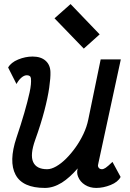

<svg xmlns="http://www.w3.org/2000/svg" viewBox="-20 -910 640 944"><path d="M61 -497 20 -578Q34 -603 69.5 -617.5Q105 -632 140 -632Q181 -632 204 -611.5Q227 -591 228 -556Q229 -528 222 -479Q215 -430 198 -365Q181 -300 153 -222Q127 -149 143 -113.5Q159 -78 212 -78Q232 -78 256.5 -92Q281 -106 305.5 -130.5Q330 -155 352 -186Q374 -217 390.5 -252Q407 -287 414 -322L475 -618H574L464 -109Q464 -106 462.5 -101.5Q461 -97 462 -92Q464 -85 469 -81.5Q474 -78 481 -78Q489 -78 499.5 -85Q510 -92 533 -114L573 -40Q560 -15 524 -0.5Q488 14 453 14Q422 14 398 -1Q374 -16 364 -41Q356 -60 362 -82Q322 -36 284 -12Q242 14 201 14Q91 14 56.5 -51Q22 -116 61 -233Q83 -298 99.5 -355Q116 -412 125.5 -455.5Q135 -499 132 -525Q131 -533 125.5 -536.5Q120 -540 112 -540Q99 -540 85.5 -528.5Q72 -517 61 -497ZM392 -671 248 -820 327 -890 470 -741Z"/></svg>

Font: Victor Mono Thin
Style: Bold Italic
Weight: 700
Italic angle: -12°
Monospace: yes
Version: Version 1.561;gftools[0.9.30]